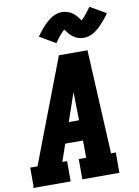

<svg xmlns="http://www.w3.org/2000/svg" viewBox="-104 -1050 808 1118"><g transform="rotate(-10 300.0 -491.0)"><path d="M0 0 3 -7V-120H46L281 -735H450L481 -120H509V0H290V-120H334L333 -222H228L193 -120H221V0ZM331 -342 328 -490Q328 -495 328 -500Q328 -505 328 -510Q326 -505 324.5 -500Q323 -495 321 -490L270 -342ZM279 -807 185 -862Q194 -875 203 -886.5Q212 -898 220 -907.5Q228 -917 236.5 -925.5Q245 -934 253 -941Q261 -948 272 -956Q283 -964 294 -969Q305 -974 317.5 -977Q330 -980 342 -980Q347 -980 353 -979Q359 -978 364.5 -977Q370 -976 375.5 -974Q381 -972 386 -970Q391 -968 395.5 -965Q400 -962 404 -959.5Q408 -957 413 -952.5Q418 -948 421.5 -944Q425 -940 428.5 -936Q432 -932 434.5 -928.5Q437 -925 440 -921Q443 -917 446 -912Q454 -919 459.5 -925Q465 -931 472 -939.5Q479 -948 487 -958.5Q495 -969 505 -982L599 -928Q590 -915 581 -903.5Q572 -892 563.5 -882.5Q555 -873 547 -864.5Q539 -856 531 -849Q523 -842 512 -834Q501 -826 490 -821Q479 -816 466.5 -813Q454 -810 442 -810Q436 -810 430.5 -810.5Q425 -811 419.5 -812.5Q414 -814 408.5 -815.5Q403 -817 398 -819.5Q393 -822 388.5 -825Q384 -828 380 -830.5Q376 -833 371 -837.5Q366 -842 362 -846Q358 -850 355 -854Q352 -858 349.5 -861.5Q347 -865 343.5 -869.5Q340 -874 337 -877Q330 -870 324.5 -864.5Q319 -859 312 -850.5Q305 -842 296.5 -831.5Q288 -821 279 -807Z"/></g></svg>

Font: Iosevka Slab HvExObl
Style: Regular
Weight: 900
Width: 7
Italic angle: -9°
Monospace: yes
Designer: Belleve Invis
Foundry: Belleve Invis
Version: Version 11.1.1; ttfautohint (v1.8.3)